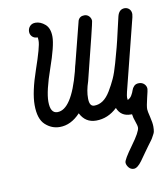

<svg xmlns="http://www.w3.org/2000/svg" viewBox="-77 -499 684 790"><g transform="rotate(-10 265.5 -104.0)"><path d="M62 -102.1Q62 -156.2 93 -245.6Q124 -335 124 -358.9Q124 -368.7 123 -374Q107.9 -374 99.9 -382.6Q91.8 -391.1 91.8 -402.8Q91.8 -416 100.3 -425.5Q108.9 -435.1 124 -435.1Q145 -435.1 164.1 -418.5Q183.1 -401.9 183.1 -366.2Q183.1 -329.1 151.6 -239.5Q120.1 -149.9 120.1 -106Q120.1 -57.1 149.9 -57.1Q209 -57.1 249 -209Q251 -215.8 253.9 -230Q255.9 -236.8 256.8 -240.2Q299.8 -411.1 300.8 -413.1Q307.6 -430.2 327.1 -430.2Q339.4 -430.2 347.2 -421.6Q355 -413.1 355 -401.9Q355 -394 295.9 -160.2Q282.7 -121.1 283.2 -90.8Q283.2 -56.6 304.2 -57.1Q323.2 -57.1 340.1 -68.6Q356.9 -80.1 371.6 -104.5Q386.2 -128.9 396.7 -151.9Q407.2 -174.8 418.2 -213.9Q429.2 -252.9 435.5 -276.9Q441.9 -300.8 451.4 -343.5Q460.9 -386.2 464.8 -400.9Q471.7 -429.7 495.1 -430.2Q507.3 -430.2 515.1 -422.1Q522.9 -414.1 522.9 -400.9Q522.9 -397.9 521 -388.2L445.8 -89.8Q441.9 -72.8 441.9 -66.9Q441.9 -61 442.9 -56.2Q454.1 -61 460.4 -72Q466.8 -83 469.5 -92Q472.2 -101.1 479.5 -108.6Q486.8 -116.2 500 -116.2Q513.2 -116.2 522 -107.7Q530.8 -99.1 530.8 -86.9Q530.8 -82 522.9 -50Q515.1 -18.1 515.1 -4.9Q515.1 2.9 521.5 28.6Q527.8 54.2 527.8 69.8Q527.8 76.7 527.3 81.8Q526.9 86.9 525.9 91.6Q524.9 96.2 521.5 102.1Q518.1 107.9 515.6 113Q513.2 118.2 505.6 128.2Q498 138.2 492.4 146Q486.8 153.8 474.9 170.4Q462.9 187 453.1 201.2Q434.1 227.1 418.9 227.1Q405.8 227.1 397.5 216.6Q389.2 206.1 389.2 195.8Q389.2 183.6 427 131.8Q464.8 80.1 464.8 63Q464.8 54.2 458.5 37.1Q452.1 20 450.2 4.9H444.8Q403.8 4.9 389.2 -32.2Q350.1 4.9 300.8 4.9Q255.9 4.9 234.9 -37.1Q195.8 4.9 148.9 4.9Q114.7 4.9 88.4 -19.5Q62 -43.9 62 -102.1Z"/></g></svg>

Font: CMU Typewriter Text
Style: Italic
Weight: 500
Italic angle: -14.04°
Version: Version 0.7.0